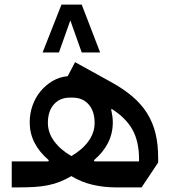

<svg xmlns="http://www.w3.org/2000/svg" viewBox="-20 -814 744 834"><path d="M192 -118Q109 -189 109 -282Q109 -321 121.5 -356Q134 -391 156.5 -418Q179 -445 209 -462.5Q239 -480 274 -483L306 -544L460 -459Q515 -429 554.5 -395.5Q594 -362 619 -322Q644 -282 655.5 -234.5Q667 -187 667 -128V-108L595 0H483Q431 0 382 -11.5Q333 -23 290 -49Q264 -34 240 -24.5Q216 -15 189 -9.5Q162 -4 131 -2Q100 0 61 0H31V-113H190ZM290 -136Q338 -164 364.5 -201Q391 -238 391 -280Q391 -331 365 -360.5Q339 -390 295 -390H284Q240 -390 214 -360.5Q188 -331 188 -280Q188 -238 215 -201Q242 -164 290 -136ZM463 -338Q466 -324 468 -310Q470 -296 470 -282Q470 -188 388 -118L390 -113H584V-122Q584 -199 555.5 -250.5Q527 -302 465 -341ZM415 -586H335L286 -724H285L236 -586H165L247 -794H335Z"/></svg>

Font: IBM Plex Arabic Medium
Style: Regular
Weight: 500
Designer: Mike Abbink, Paul van der Laan, Pieter van Rosmalen, Wael Morcos, Khajak Apelian
Foundry: Bold Monday
Version: Version 1.0